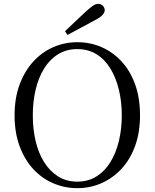

<svg xmlns="http://www.w3.org/2000/svg" viewBox="-20 -965 807 1001"><path d="M319 -802Q347 -829 375 -855.5Q403 -882 429 -906Q452 -927 466 -936Q480 -945 492 -945Q506 -945 516 -935Q526 -925 526 -912Q526 -900 514.5 -887Q503 -874 472 -858Q437 -839 402 -820.5Q367 -802 332 -783ZM383 16Q317 16 257.5 -9.5Q198 -35 153 -84Q108 -133 82 -203.5Q56 -274 56 -364Q56 -453 82 -523.5Q108 -594 153 -643.5Q198 -693 257.5 -719Q317 -745 383 -745Q450 -745 509 -719.5Q568 -694 613.5 -645Q659 -596 684.5 -525Q710 -454 710 -364Q710 -275 684.5 -204.5Q659 -134 613.5 -85Q568 -36 509 -10Q450 16 383 16ZM383 -18Q440 -18 483.5 -45.5Q527 -73 556 -120.5Q585 -168 600 -230.5Q615 -293 615 -364Q615 -434 600 -496.5Q585 -559 556 -607Q527 -655 483.5 -682Q440 -709 383 -709Q326 -709 282.5 -682Q239 -655 209.5 -607Q180 -559 165.5 -496.5Q151 -434 151 -364Q151 -293 165.5 -230.5Q180 -168 209.5 -120.5Q239 -73 282.5 -45.5Q326 -18 383 -18Z"/></svg>

Font: Noto Serif KR
Style: Regular
Weight: 400
Designer: Ryoko NISHIZUKA  (kana & ideographs); Frank Grießhammer (Latin, Greek & Cyrillic); Wenlong ZHANG  (bopomofo); Sandoll Co
Foundry: Adobe
Version: Version 2.003-H1;hotconv 1.1.1;makeotfexe 2.6.0